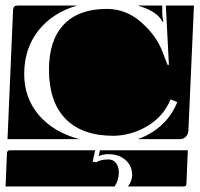

<svg xmlns="http://www.w3.org/2000/svg" viewBox="-27 -510 717 690"><path d="M0 -10 20 -475Q21 -490 35 -490H250Q161 -464 110.5 -399.5Q60 -335 60 -244Q60 -158 112.5 -96.5Q165 -35 258 -10ZM149 -260Q149 -366 202.5 -422Q256 -478 357 -478Q426 -478 480.5 -430Q535 -382 557 -324L575 -277H580L569 -490H670L650 -40Q649 -27 640.5 -18.5Q632 -10 620 -10H468Q517 -27 554 -61Q591 -95 610 -143L586 -153Q561 -92 503.5 -57.5Q446 -23 381 -22Q268 -22 208.5 -83Q149 -144 149 -260ZM468 -490H556V-467Q556 -449 560 -433L556 -432Q554 -439 546 -448Q523 -474 468 -490ZM-7 160 -2 40Q-2 36 0.5 33Q3 30 8 30H315L306 71L319 73Q335 63 363 63Q380 63 390 76Q400 89 400 110Q400 137 385 160ZM328 51 332 30H648L643 150Q643 160 633 160H433Q447 141 448 120Q448 86 424 65Q400 44 362 44Q344 44 328 51Z"/></svg>

Font: PrimecolorCV1
Style: Medium
Weight: 500
Designer: gluk
Foundry: gluk
Version: Version 0.672